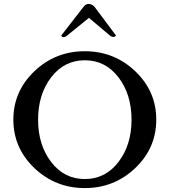

<svg xmlns="http://www.w3.org/2000/svg" viewBox="-20 -945 864 978"><path d="M155 -582Q262 -684 412 -684Q562 -684 669 -582Q776 -480 776 -335.5Q776 -191 669 -89Q562 13 412 13Q262 13 155 -89Q48 -191 48 -335.5Q48 -480 155 -582ZM583.5 -551Q517 -638 412 -638Q307 -638 240.5 -551Q174 -464 174 -335.5Q174 -207 240.5 -120Q307 -33 412 -33Q517 -33 583.5 -120Q650 -207 650 -335.5Q650 -464 583.5 -551ZM322 -764Q313 -756 304 -756Q295 -756 292 -764L406 -911Q417 -925 432 -925Q447 -925 461 -911L571 -764Q566 -757 557 -757Q548 -757 540 -764L433 -854Z"/></svg>

Font: Sedan SC
Style: Regular
Weight: 400
Designer: Sebastian Salazar
Foundry: Sebastian Salazar
Version: Version 1.001